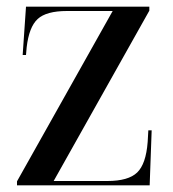

<svg xmlns="http://www.w3.org/2000/svg" viewBox="-20 -556 519 576"><path d="M31 0V-12L318 -523H181Q119 -523 93 -499Q67 -475 60 -414L58 -391H48L58 -536H428V-524L141 -13H302Q365 -13 391.5 -38.5Q418 -64 423 -130L425 -165H435L429 0Z"/></svg>

Font: Noto Serif Display SemiCondensed Medium
Style: Regular
Weight: 500
Width: 4
Designer: Monotype Design Team
Foundry: Monotype Imaging Inc.
Version: Version 2.009